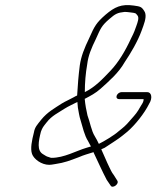

<svg xmlns="http://www.w3.org/2000/svg" viewBox="-20 -677 605 742"><path d="M307.8 -321C307.8 -357.3 310.8 -393.2 317.1 -429C320.9 -461.7 333 -490.7 350.8 -527C368.8 -567.1 372.3 -577.3 402 -603C425.8 -623.6 433.6 -628 461.7 -631C467 -631 474.6 -630.3 484.4 -629C504.7 -626.3 503.5 -627.4 512.2 -616C517.7 -607.4 512.3 -591.6 507 -577L499.7 -557C497.5 -551 493 -541.3 486.2 -528C464.3 -480.3 438.1 -436.3 406.9 -403.5C375.8 -370.9 347.4 -340.5 307.8 -321ZM331.4 -111 314.6 -106C273.1 -93.7 228 -67 179.4 -67C176.7 -67 173.1 -68 168.5 -70C162.3 -71.3 155 -75 146.5 -81C121.8 -94.9 128.7 -130.8 138.1 -168C143.9 -183.9 147.1 -187.6 160.2 -204C180.2 -230.1 205.7 -241.2 229.5 -257C245 -266.9 261.8 -273.8 279 -283L281 -261C283.4 -247.5 286.9 -225.3 290.9 -214C299.4 -185.9 306.1 -153.8 320.7 -131C324.1 -125.7 327.3 -117.5 331.4 -111ZM440 -294H535C535.1 -281.6 529.1 -276.4 522.1 -264C509.6 -241.8 505.5 -237.2 484.9 -214C464.7 -189.9 456.7 -184.5 437.5 -169C422.1 -154.7 379.6 -129.3 362 -121C356.7 -131.9 352.3 -141 346.6 -150C332.8 -171.7 328 -205.3 318.1 -231C313.6 -249.8 309.3 -273.1 307.4 -295C329.9 -306.5 350 -317.3 368.6 -334C401.2 -363.3 438.4 -395.1 462 -437C484.1 -469.8 511.7 -515.8 527.1 -558L534 -577C542.7 -601 546.6 -621.7 537.1 -635C527 -650.9 522.5 -651.9 497.1 -655.5C448.6 -662.4 423 -650.1 387.7 -620C352.5 -589.1 345.4 -576.6 324.9 -530C305.9 -490.7 293.3 -459.2 288.3 -424C283.5 -386.7 280.3 -347.5 278.1 -308C273.4 -306 268.8 -303.7 264.5 -301C247.4 -291.4 234.5 -286.5 218.8 -277C189.5 -257.8 163.7 -244.4 138.9 -214C123.8 -194.7 114.5 -186 111 -165C103.2 -134.1 96.5 -103 103.8 -82C110.7 -62.5 139.7 -40 170.5 -40C175.2 -40 182.9 -41 193.6 -43C230 -48.3 250.1 -56.6 283.1 -69C309.2 -80 314.7 -80.2 341.4 -89C342.2 -87.7 342.7 -86.3 342.9 -85C360.3 -48.6 374.5 -16.1 392.4 18L407.4 40C414.6 53.4 441.8 34.3 433.3 21L419.4 -1C415.3 -6.3 412.1 -11.3 409.8 -16L402.9 -30C390.7 -54.7 383.5 -74.3 371.4 -100C376.1 -102 380.5 -104 384.6 -106C396.6 -114 441.2 -142.2 452.3 -152L472.1 -168C501.3 -193.1 538.1 -238.5 556.4 -276C570.1 -297.4 566.3 -321 548.8 -321H449.8C442.1 -321 433.7 -315 430.9 -307.5C428.2 -300 432.3 -294 440 -294Z"/></svg>

Font: Take Off
Style: Drunk
Weight: 400
Foundry: Cannot Into Space Fonts
Version: Version 0.89